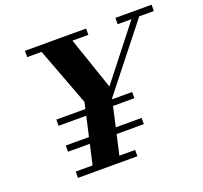

<svg xmlns="http://www.w3.org/2000/svg" viewBox="-128 -899 1108 1047"><g transform="rotate(-20 426.0 -375.0)"><path d="M150.2 -339H590.2V-303H150.2ZM150.2 -188.5H590.2V-152.5H150.2ZM152.5 -36.5H250.5L327.5 -377L201 -713.5H117.5V-750H472.5V-713.5H380L484 -409.5L722.5 -713.5H642.5V-750H852.5V-713.5H767.5L475.5 -344L406 -36.5H497.5V0H152.5Z"/></g></svg>

Font: Bodoni* 06pt
Style: Bold Italic
Weight: 700
Italic angle: -13°
Version: Version 2.3